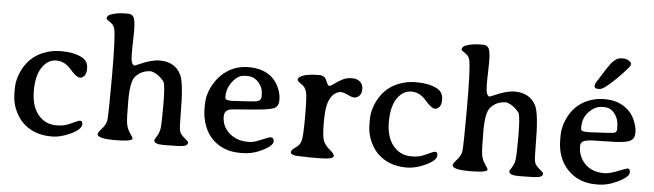

<svg xmlns="http://www.w3.org/2000/svg" viewBox="-47 -895 3688 1083"><g transform="rotate(5 1797.5 -353.5)"><path d="M400.4 -335Q379.9 -335 343.5 -377.4Q307.1 -419.9 259.5 -419.9Q211.9 -419.9 179.7 -372.8Q147.5 -325.7 147.5 -239.3Q147.5 -152.8 187.3 -104.2Q227.1 -55.7 291 -55.7Q326.2 -55.7 349.9 -64.5Q373.5 -73.2 393.8 -83.3Q414.1 -93.3 422.4 -93.3Q436.5 -93.3 436.5 -74.7Q436.5 -46.4 379.4 -18.6Q322.3 9.3 268.6 9.3Q164.1 9.3 100.6 -56.2Q74.7 -83 57.1 -125.2Q39.6 -167.5 39.6 -215.8V-239.7Q39.6 -240.7 39.6 -242.2Q39.6 -243.2 39.6 -244.1Q39.6 -286.6 58.6 -332Q96.2 -420.9 179.7 -455.1Q228 -474.6 275.9 -474.6H287.1Q353 -474.6 398.9 -451.7Q436 -433.1 436 -389.6Q436 -360.8 424.6 -347.9Q413.1 -335 400.4 -335Z M527.3 -26.9Q527.3 -35.6 548.3 -58.8Q569.3 -82 574.5 -105.5Q579.6 -128.9 579.6 -352.5Q579.6 -576.2 569.3 -623.5Q564.5 -646.5 548.8 -657.2Q520.5 -677.2 520.5 -678.7Q520.5 -696.8 539.6 -704.1Q575.7 -718.3 624 -718.3H640.1Q662.6 -718.3 672.1 -700.2Q681.6 -682.1 681.6 -620.6L681.2 -602.5Q680.7 -584.5 680.7 -566.4L679.7 -530.3Q679.7 -512.2 679.7 -494.1Q679.7 -430.2 702.1 -430.2Q704.6 -430.7 727.1 -440.4Q794.9 -470.7 840.8 -470.7Q926.8 -470.7 961.4 -401.9Q984.4 -355 984.4 -171.4Q984.4 -100.6 989.5 -83.3Q994.6 -65.9 1017.3 -47.4Q1040 -28.8 1040 -23.9Q1040 -8.8 1020.3 -3.4Q1000.5 2 919.4 2H902.3Q849.1 2 849.1 -19.5Q849.1 -24.4 861.8 -44.2Q874.5 -64 878.4 -88.9Q882.3 -113.8 882.3 -219.2Q882.3 -324.7 872.6 -352.1Q838.9 -396 797.9 -405.8Q741.7 -405.8 708 -365.7Q683.1 -336.4 683.1 -232.2Q683.1 -127.9 688 -99.4Q692.9 -70.8 709.2 -47.6Q725.6 -24.4 725.6 -19Q725.6 -1.5 626.5 -1.5Q527.3 -1.5 527.3 -26.9Z M1430.2 -317.4V-332.5Q1430.2 -368.7 1404.3 -397.7Q1378.4 -426.8 1340.8 -426.8H1331.5Q1324.7 -425.8 1322.3 -425.8Q1288.1 -425.8 1257.6 -386.7Q1227.1 -347.7 1227.1 -303.2V-296.9Q1227.1 -281.2 1245.6 -281.2Q1252.9 -279.8 1253.4 -279.8L1264.6 -279.3H1267.6L1271 -279.8L1365.2 -285.2L1382.8 -287.1Q1430.2 -287.1 1430.2 -317.4ZM1227.1 -188Q1227.1 -132.3 1269 -94.7Q1311 -57.1 1375.5 -57.1Q1401.4 -57.1 1422.6 -64.7Q1443.8 -72.3 1469 -83Q1494.1 -93.8 1500.5 -93.8Q1520 -93.8 1520 -72.8Q1520 -44.4 1447.8 -12.2Q1400.9 8.8 1347.2 8.8H1336.4Q1244.6 8.8 1184.1 -46.9Q1151.4 -77.1 1133.3 -124.3Q1115.2 -171.4 1115.2 -225.6L1115.7 -236.8V-248Q1115.7 -294.9 1137.2 -340.3Q1159.2 -385.7 1189.5 -415Q1253.4 -476.6 1341.3 -477.1Q1474.1 -477.1 1518.1 -373.5Q1531.7 -340.8 1531.7 -313.5V-303.7Q1531.7 -270 1503.9 -258.5Q1476.1 -247.1 1372.6 -239.7Q1269 -232.4 1260.3 -230Q1227.1 -221.7 1227.1 -188Z M1865.2 -19Q1865.2 0 1776.9 0H1725.1L1704.6 -1L1673.8 -1.5Q1622.1 -1.5 1622.1 -20Q1622.1 -33.2 1645.3 -48.1Q1668.5 -63 1676.5 -86.7Q1684.6 -110.4 1684.6 -226.6Q1684.6 -342.8 1677 -367.7Q1669.4 -392.6 1653.3 -403.3Q1624.5 -422.4 1624.5 -431.2Q1624.5 -439.9 1634.8 -446.8Q1665 -467.3 1737.3 -467.3H1746.6Q1774.4 -467.3 1786.1 -439.2Q1797.9 -411.1 1805.2 -411.1Q1812.5 -411.1 1830.3 -424.8Q1848.1 -438.5 1873.3 -452.1Q1898.4 -465.8 1929.2 -465.8Q1960 -465.8 1976.3 -450Q1992.7 -434.1 1992.7 -409.2Q1992.2 -383.8 1979.5 -371.1Q1966.8 -358.4 1952.1 -358.4Q1937.5 -358.4 1913.6 -370.4Q1889.6 -382.3 1873.5 -382.3Q1857.4 -382.3 1838.4 -368.9Q1819.3 -355.5 1805.9 -321Q1792.5 -286.6 1792.5 -203.4Q1792.5 -120.1 1804.2 -95.9Q1815.9 -71.8 1840.6 -51.8Q1865.2 -31.7 1865.2 -19Z M2410.6 -335Q2390.1 -335 2353.8 -377.4Q2317.4 -419.9 2269.8 -419.9Q2222.2 -419.9 2189.9 -372.8Q2157.7 -325.7 2157.7 -239.3Q2157.7 -152.8 2197.5 -104.2Q2237.3 -55.7 2301.3 -55.7Q2336.4 -55.7 2360.1 -64.5Q2383.8 -73.2 2404.1 -83.3Q2424.3 -93.3 2432.6 -93.3Q2446.8 -93.3 2446.8 -74.7Q2446.8 -46.4 2389.6 -18.6Q2332.5 9.3 2278.8 9.3Q2174.3 9.3 2110.8 -56.2Q2085 -83 2067.4 -125.2Q2049.8 -167.5 2049.8 -215.8V-239.7Q2049.8 -240.7 2049.8 -242.2Q2049.8 -243.2 2049.8 -244.1Q2049.8 -286.6 2068.8 -332Q2106.4 -420.9 2189.9 -455.1Q2238.3 -474.6 2286.1 -474.6H2297.4Q2363.3 -474.6 2409.2 -451.7Q2446.3 -433.1 2446.3 -389.6Q2446.3 -360.8 2434.8 -347.9Q2423.3 -335 2410.6 -335Z M2537.6 -26.9Q2537.6 -35.6 2558.6 -58.8Q2579.6 -82 2584.7 -105.5Q2589.8 -128.9 2589.8 -352.5Q2589.8 -576.2 2579.6 -623.5Q2574.7 -646.5 2559.1 -657.2Q2530.8 -677.2 2530.8 -678.7Q2530.8 -696.8 2549.8 -704.1Q2585.9 -718.3 2634.3 -718.3H2650.4Q2672.9 -718.3 2682.4 -700.2Q2691.9 -682.1 2691.9 -620.6L2691.4 -602.5Q2690.9 -584.5 2690.9 -566.4L2689.9 -530.3Q2689.9 -512.2 2689.9 -494.1Q2689.9 -430.2 2712.4 -430.2Q2714.8 -430.7 2737.3 -440.4Q2805.2 -470.7 2851.1 -470.7Q2937 -470.7 2971.7 -401.9Q2994.6 -355 2994.6 -171.4Q2994.6 -100.6 2999.8 -83.3Q3004.9 -65.9 3027.6 -47.4Q3050.3 -28.8 3050.3 -23.9Q3050.3 -8.8 3030.5 -3.4Q3010.7 2 2929.7 2H2912.6Q2859.4 2 2859.4 -19.5Q2859.4 -24.4 2872.1 -44.2Q2884.8 -64 2888.7 -88.9Q2892.6 -113.8 2892.6 -219.2Q2892.6 -324.7 2882.8 -352.1Q2849.1 -396 2808.1 -405.8Q2752 -405.8 2718.3 -365.7Q2693.4 -336.4 2693.4 -232.2Q2693.4 -127.9 2698.2 -99.4Q2703.1 -70.8 2719.5 -47.6Q2735.8 -24.4 2735.8 -19Q2735.8 -1.5 2636.7 -1.5Q2537.6 -1.5 2537.6 -26.9Z M3241.2 -303.2V-297.4Q3241.2 -279.8 3264.6 -279.8L3270.5 -278.8H3294.9L3298.3 -279.3L3398.4 -284.7L3417.5 -286.6Q3444.3 -286.6 3444.3 -310.1V-316.4L3443.8 -319.3V-325.7Q3443.8 -367.2 3420.4 -397.2Q3397 -427.2 3363.8 -427.2H3347.7Q3311 -427.2 3276.1 -392.3Q3241.2 -357.4 3241.2 -303.2ZM3325.2 -526.9H3314.5Q3296.4 -526.9 3296.4 -541.5L3296.9 -543.9V-545.9Q3296.9 -555.2 3309.3 -573Q3321.8 -590.8 3327.6 -602.1L3347.2 -632.8L3360.4 -652.8Q3376.5 -676.3 3379.4 -679.2Q3406.7 -710 3433.6 -710H3447.8Q3461.4 -710 3475.6 -700.7Q3489.7 -691.4 3489.7 -685.1V-677.7Q3489.7 -667 3419.7 -596.9Q3349.6 -526.9 3325.2 -526.9ZM3244.1 -196.8Q3244.1 -137.7 3283.4 -96.9Q3322.8 -56.2 3392.6 -56.2Q3422.9 -56.2 3469 -75Q3515.1 -93.8 3523.9 -93.8Q3536.6 -93.8 3536.6 -72.8Q3536.6 -47.9 3477.8 -18.6Q3418.9 10.7 3361.8 10.7H3351.1Q3253.9 10.7 3191.7 -53.5Q3129.4 -117.7 3129.4 -224.1V-246.6Q3129.4 -288.6 3147.5 -332.5Q3184.6 -422.9 3270 -456.1Q3312 -472.2 3352.1 -472.2H3363.3Q3442.9 -472.2 3495.6 -422.9Q3519.5 -400.4 3533.9 -365.2Q3548.3 -330.1 3548.3 -304.7V-294.9Q3548.3 -259.3 3514.6 -247.8Q3481 -236.3 3396.5 -236.3L3376 -235.4L3344.7 -234.9Q3288.6 -234.9 3266.4 -227.5Q3244.1 -220.2 3244.1 -196.8Z"/></g></svg>

Font: Averia Serif Libre
Style: Regular
Weight: 400
Version: Version 1.002